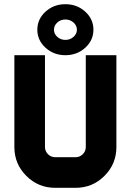

<svg xmlns="http://www.w3.org/2000/svg" viewBox="-20 -899 626 919"><path d="M48.8 -195.3V-634.8H195.3V-195.3Q195.3 -175.3 209.7 -160.9Q224.1 -146.5 244.1 -146.5H341.8Q361.8 -146.5 376.2 -160.9Q390.6 -175.3 390.6 -195.3V-634.8H537.1V-195.3Q537.1 -114.3 480 -57.1Q422.9 0 341.8 0H244.1Q163.1 0 106 -57.1Q48.8 -114.3 48.8 -195.3ZM158.7 -756.8Q158.7 -807.6 198 -843.3Q237.3 -878.9 293 -878.9Q348.6 -878.9 387.9 -843.3Q427.2 -807.6 427.2 -756.8Q427.2 -706.1 387.9 -670.4Q348.6 -634.8 293 -634.8Q237.3 -634.8 198 -670.4Q158.7 -706.1 158.7 -756.8ZM293 -805.7Q270.5 -805.7 254.4 -791.3Q238.3 -776.9 238.3 -756.8Q238.3 -736.8 254.4 -722.4Q270.5 -708 293 -708Q315.4 -708 331.8 -722.4Q348.1 -736.8 348.1 -756.8Q348.1 -776.9 331.8 -791.3Q315.4 -805.7 293 -805.7Z"/></svg>

Font: Audex
Style: Regular
Weight: 400
Designer: GGBotNet
Foundry: GGBotNet
Version: 1.00